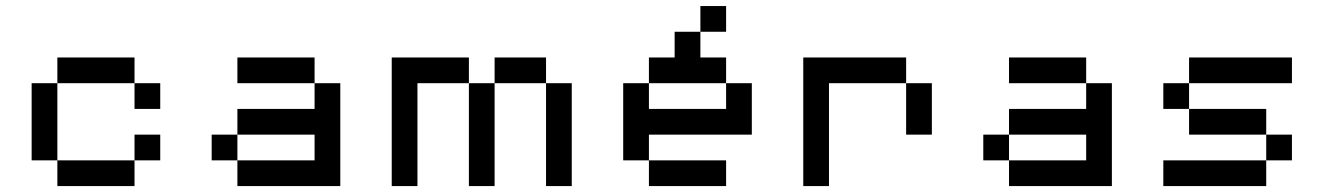

<svg xmlns="http://www.w3.org/2000/svg" viewBox="-20 -628 4467 648"><path d="M434 -347.2H173.6V-434H434ZM434 -347.2H520.8V-260.4H434ZM173.6 -347.2V-86.8H86.8V-347.2ZM173.6 -86.8H434V0H173.6ZM434 -86.8V-173.6H520.8V-86.8Z M781.2 -173.6V-86.8H1041.7V-173.6ZM781.2 -173.6V-260.4H1041.7V-347.2H1128.5V0H781.2V-86.8H694.4V-173.6ZM1041.7 -347.2H781.2V-434H1041.7Z M1822.9 -347.2H1909.7V0H1822.9ZM1822.9 -347.2H1649.3V-434H1822.9ZM1562.5 -347.2H1388.9V0H1302.1V-434H1562.5ZM1562.5 -347.2H1649.3V0H1562.5Z M2430.6 -347.2H2170.1V-434H2256.9V-520.8H2343.8V-434H2430.6ZM2343.8 -520.8V-607.6H2430.6V-520.8ZM2170.1 -86.8H2430.6V0H2170.1ZM2430.6 -347.2H2517.4V-173.6H2170.1V-86.8H2083.3V-347.2H2170.1V-260.4H2430.6Z M3038.2 -347.2H2777.8V0H2691V-434H3038.2ZM3038.2 -347.2H3125V-173.6H3038.2Z M3385.4 -173.6V-86.8H3645.8V-173.6ZM3385.4 -173.6V-260.4H3645.8V-347.2H3732.6V0H3385.4V-86.8H3298.6V-173.6ZM3645.8 -347.2H3385.4V-434H3645.8Z M3993.1 -260.4H4253.5V-173.6H3993.1ZM4253.5 -86.8V0H3906.2V-86.8ZM4340.3 -347.2H3993.1V-434H4340.3ZM4253.5 -173.6H4340.3V-86.8H4253.5ZM3993.1 -260.4H3906.2V-347.2H3993.1Z"/></svg>

Font: 8-bit Operator+ 8
Style: Regular
Weight: 400
Designer: GrandChaos9000
Version: Version 1.3.0 - August 1, 2014